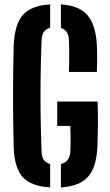

<svg xmlns="http://www.w3.org/2000/svg" viewBox="-20 -828 490 857"><path d="M203.8 8.3Q117.4 3.5 80.7 -38.5Q44 -80.5 41.1 -171.1Q39.6 -221.1 38.9 -279.3Q38.2 -337.5 38.2 -398Q38.2 -458.4 38.9 -516Q39.6 -573.7 41.1 -622.6Q44.5 -717.7 81.7 -760.6Q119 -803.6 203.8 -808.3V-704Q185.6 -699.1 176.2 -686.4Q166.9 -673.7 165.9 -652.3Q163.3 -593.9 162.1 -530Q160.8 -466.1 160.8 -400.4Q160.8 -334.8 162.1 -271Q163.3 -207.1 165.9 -148.5Q166.6 -127.3 176 -114.1Q185.3 -100.9 203.8 -96ZM251.9 8.5V-95.9Q271 -100.6 281.5 -113.8Q292.1 -127.1 293.8 -148.5Q294.7 -164.7 295 -186Q295.2 -207.3 295 -228.6Q294.7 -249.9 293.8 -266H235.4V-374.7H415.4Q417.5 -331.4 417.1 -277.9Q416.7 -224.3 414.6 -171.1Q410.3 -80.7 372.5 -38.6Q334.7 3.6 251.9 8.5ZM287.4 -506.8Q288.9 -538.6 288.9 -579.8Q288.9 -621 287.4 -652.3Q286.4 -672.8 277.4 -685.6Q268.5 -698.4 251.9 -703.3V-808.3Q332.2 -803.5 369.4 -761.4Q406.7 -719.3 412.2 -629.8Q413.7 -602.1 413.7 -568.6Q413.7 -535 412.2 -506.8Z"/></svg>

Font: Big Shoulders Stencil Display SC Thin
Style: Regular
Weight: 100
Designer: Patric King
Foundry: XO Type Co
Version: Version 2.001